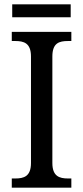

<svg xmlns="http://www.w3.org/2000/svg" viewBox="-20 -860 381 880"><path d="M36 -781H304V-840H36ZM34 0H307V-42H292C252 -42 220 -52 220 -113V-601C220 -663 251 -672 292 -672H307V-714H34V-672H50C89 -672 122 -663 122 -601V-113C122 -51 89 -42 50 -42H34Z"/></svg>

Font: Noto Serif Ethiopic SmCn
Style: Regular
Weight: 400
Width: 4
Designer: Monotype Design Team
Foundry: Monotype Imaging Inc.
Version: Version 2.102